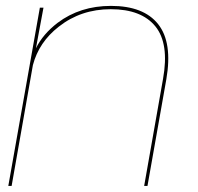

<svg xmlns="http://www.w3.org/2000/svg" viewBox="-20 -616 656 636"><path d="M7.5 0 112 -590.5H124L99 -456Q122 -503 171 -540.5Q245.5 -596.5 347.5 -596.5Q456 -596.5 504 -535.8Q552 -475 531 -353.5L468.5 0H457.5L520 -354.5Q541 -471.5 494.8 -528.5Q448.5 -585.5 347 -585.5Q248 -585.5 174.5 -527.5Q109 -476.5 89 -400.5L18.5 0Z"/></svg>

Font: Anybody ExtraExpanded Thin
Style: Italic
Weight: 100
Width: 8
Italic angle: -10°
Designer: Tyler Finck
Foundry: Etcetera Type Company
Version: Version 1.010; ttfautohint (v1.8.3) -l 8 -r 50 -G 200 -x 14 